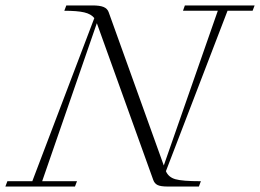

<svg xmlns="http://www.w3.org/2000/svg" viewBox="-47 -683 953 703"><path d="M-27.3 0 -20 -19.5H71.3L298.3 -616.7Q286.6 -631.8 261.2 -637.7Q235.8 -643.6 188.5 -643.6L195.8 -663.1H291.5Q318.4 -663.1 332 -657.5Q345.7 -651.9 350.6 -639.2L552.7 -77.1L750.5 -643.6H623L629.9 -663.1H885.3L877.9 -643.6H786.1L560.5 -56.2Q569.8 -34.2 595 -26.9Q620.1 -19.5 688.5 -19.5L681.2 0H567.9Q541.5 0 530.3 -5.4Q519 -10.7 514.2 -23.9L307.6 -598.1L107.4 -19.5H234.9L227.5 0Z"/></svg>

Font: Elstob ExtraLight
Style: Italic
Weight: 200
Italic angle: -20°
Designer: Peter S. Baker
Version: Version 1.015